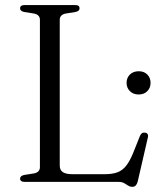

<svg xmlns="http://www.w3.org/2000/svg" viewBox="-20 -720 638 760"><path d="M278.5 -672.5 241 -666.5Q229 -664.5 222.8 -658.2Q216.5 -652 216.5 -642V-64.5Q216.5 -47 228.5 -38.8Q240.5 -30.5 267 -30.5H395Q425 -30.5 445 -38Q465 -45.5 479.5 -64Q494 -82.5 507.5 -115.5L534 -182Q537.5 -189.5 542 -192.8Q546.5 -196 554 -195Q561.5 -194 564.5 -188.8Q567.5 -183.5 565 -174.5L525 -1Q522 9.5 517 14.5Q512 19.5 504 19.5Q495 19.5 487.5 14.8Q480 10 471.5 5Q463 0 449 0H77.5Q68.5 0 64 -3.5Q59.5 -7 59.5 -13Q59.5 -24 76 -27.5L114 -33.5Q125.5 -35.5 131.8 -41.8Q138 -48 138 -58V-642Q138 -652 131.8 -658.2Q125.5 -664.5 114 -666.5L76 -672.5Q59.5 -676 59.5 -687Q59.5 -693.5 64 -696.8Q68.5 -700 77.5 -700H277Q286.5 -700 290.8 -696.8Q295 -693.5 295 -687Q295 -676 278.5 -672.5ZM529 -346Q507.5 -346 494.2 -359.2Q481 -372.5 481 -392Q481 -412 494.2 -425Q507.5 -438 529 -438Q550.5 -438 563.2 -425Q576 -412 576 -392Q576 -372.5 563.2 -359.2Q550.5 -346 529 -346Z"/></svg>

Font: Fraunces Light
Style: Regular
Weight: 300
Version: Version 1.000;[b76b70a41]